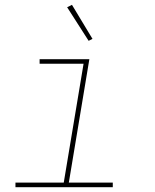

<svg xmlns="http://www.w3.org/2000/svg" viewBox="-20 -775 640 795"><path d="M44 0V-19H244L326 -511H144V-530H350L265 -19H447V0ZM347 -606 258 -745 278 -755 363 -614Z"/></svg>

Font: Iosevka Slab ThExObl
Style: Regular
Weight: 100
Width: 7
Italic angle: -9°
Monospace: yes
Designer: Belleve Invis
Foundry: Belleve Invis
Version: Version 11.1.1; ttfautohint (v1.8.3)